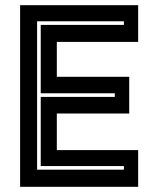

<svg xmlns="http://www.w3.org/2000/svg" viewBox="-20 -720 610 740"><path d="M57.5 0V-700H512.5V-558.5H199V-424H478V-282.5H199V-141.5H512.5V0ZM123 -66H457.5V-80H137V-346.5H422.5V-360.5H137V-624H457.5V-638H123Z"/></svg>

Font: Tourney Thin
Style: Regular
Weight: 100
Designer: Tyler Finck
Foundry: Etcetera Type Co
Version: Version 1.015